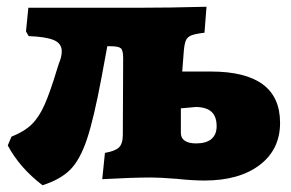

<svg xmlns="http://www.w3.org/2000/svg" viewBox="-20 -526 862 569"><path d="M810 -162Q810 -83 749.5 -37Q689 9 586 9Q551 9 504 4Q452 0 429 0Q373 0 283 5L291 -73Q321 -78 332.5 -89Q344 -100 344 -127L345 -354Q345 -377 338 -383Q331 -389 307 -389H298L281 -297Q258 -174 237.5 -113Q217 -52 188 -23Q159 6 106 23Q38 -29 3 -95L14 -121Q52 -136 74 -157.5Q96 -179 112.5 -216.5Q129 -254 151 -327L155 -339Q163 -358 163 -374Q163 -397 140 -407Q117 -417 65 -419L57 -433L64 -503H385Q482 -503 592 -506L586 -429Q560 -426 548 -421.5Q536 -417 531.5 -407.5Q527 -398 525 -378L520 -314H605Q810 -314 810 -162ZM622 -152Q622 -180 607.5 -194Q593 -208 562 -209L516 -205V-132Q516 -117 527.5 -109Q539 -101 561 -101Q591 -101 606.5 -114Q622 -127 622 -152Z"/></svg>

Font: Alegreya SC Black
Style: Regular
Weight: 900
Designer: Juan Pablo del Peral
Foundry: Huerta Tipografica
Version: Version 2.007; ttfautohint (v1.6)